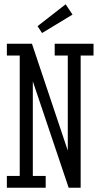

<svg xmlns="http://www.w3.org/2000/svg" viewBox="-20 -875 464 895"><path d="M12 -616H72V-55H12V0H193V-55H133V-496L300 0H356V-616H416V-671H235V-616H296V-173L129 -671H12ZM286 -855 155 -753 176 -721 318 -807Z"/></svg>

Font: Stint Ultra Condensed
Style: Regular
Weight: 400
Width: 1
Designer: Astigmatic (AOETI)
Foundry: Astigmatic (AOETI)
Version: Version 1.000